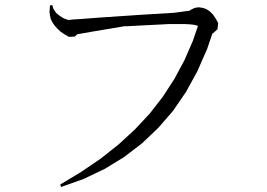

<svg xmlns="http://www.w3.org/2000/svg" viewBox="-20 -706 1040 748"><path d="M216.8 -582 204.1 -593.8 193.4 -605.5 184.6 -618.2 177.7 -631.8 174.8 -645.5 172.9 -659.2 174.8 -685.5H184.6L186.5 -674.8L192.4 -665L198.2 -656.2L206.1 -649.4L213.9 -643.6L222.7 -637.7L232.4 -632.8L244.1 -628.9L246.1 -627.9L261.7 -629.9L293 -631.8L370.1 -637.7L529.3 -648.4L658.2 -656.2L694.3 -661.1L717.8 -664.1L723.6 -668L737.3 -674.8L752.9 -677.7L767.6 -675.8L783.2 -670.9L796.9 -662.1L809.6 -649.4L820.3 -633.8L830.1 -616.2L827.1 -591.8L809.6 -576.2H807.6L787.1 -515.6L749 -428.7L705.1 -348.6L654.3 -274.4L596.7 -208L533.2 -147.5L462.9 -93.8L387.7 -47.9L305.7 -8.8L217.8 22.5L214.8 12.7L295.9 -36.1L372.1 -87.9L442.4 -143.6L505.9 -202.1L563.5 -263.7L614.3 -329.1L659.2 -398.4L698.2 -470.7L731.4 -546.9L751 -604.5L748 -606.4L736.3 -609.4L718.8 -611.3L697.3 -612.3H669.9H638.7L602.5 -610.4L562.5 -608.4L468.8 -603.5V-604.5L335 -582L280.3 -572.3L271.5 -563.5L248 -562.5L231.4 -572.3Z"/></svg>

Font: Kurinto Seri
Style: Regular
Weight: 400
Designer: Kurinto was developed by Clint Goss from a range of fonts that are compatible with the SIL Open Font License Version 1.1
Foundry: Clinton F. Goss
Version: Version 2.196; July 25, 2020